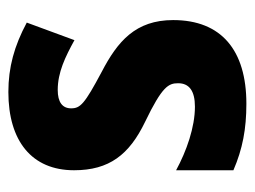

<svg xmlns="http://www.w3.org/2000/svg" viewBox="-95 -504 609 459"><g transform="rotate(-90 209.5 -274.5)"><path d="M391 -165C391 -255 340 -298 267 -336C190 -377 180 -387 180 -409C180 -430 195 -441 224 -441C266 -441 303 -423 343 -401L385 -515C329 -545 278 -559 219 -559C102 -559 32 -503 32 -402C32 -318 69 -270 148 -232C233 -191 240 -176 240 -153C240 -127 222 -113 184 -113C135 -113 78 -133 32 -158V-21C83 1 131 10 191 10C319 10 391 -50 391 -165Z"/></g></svg>

Font: Noto Sans Gurmukhi UI Condensed ExtraBold
Style: Regular
Weight: 800
Width: 3
Designer: Jelle Bosma - Monotype Design Team
Foundry: Monotype Imaging Inc.
Version: Version 2.004